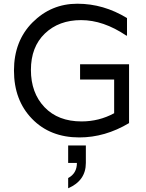

<svg xmlns="http://www.w3.org/2000/svg" viewBox="-20 -728 784 1031"><path d="M410 -383H673V-67Q544 10 406 10Q249 10 152 -90Q55 -190 55 -349Q55 -508 155 -608Q255 -708 395.5 -708Q536 -708 662 -631V-537H658Q535 -620 415.5 -620Q296 -620 221 -548Q146 -476 146 -352.5Q146 -229 219 -152.5Q292 -76 418 -76Q512 -76 593 -120V-301H410ZM346 53H441V147Q441 242 346 283V228Q393 203 393 147H346Z"/></svg>

Font: Varela
Style: Regular
Weight: 400
Designer: Joe Prince
Foundry: Joe Prince
Version: Version 1.000